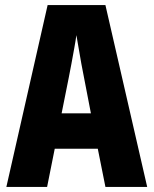

<svg xmlns="http://www.w3.org/2000/svg" viewBox="-20 -734 603 754"><path d="M5 0 167 -714H394L558 0H394L364 -150H195L165 0ZM250 -429 222 -289H337L310 -429Q305 -453 299.5 -483.5Q294 -514 289 -544Q284 -574 280 -596Q277 -574 271.5 -544Q266 -514 260.5 -483.5Q255 -453 250 -429Z"/></svg>

Font: Noto Sans Mono SemiCondensed Black
Style: Regular
Weight: 900
Width: 4
Designer: Monotype Design Team
Foundry: Monotype Imaging Inc.
Version: Version 2.014; ttfautohint (v1.8.4.7-5d5b)